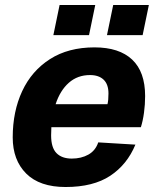

<svg xmlns="http://www.w3.org/2000/svg" viewBox="-20 -738 631 770"><path d="M243 12Q139 12 85 -42Q31 -96 31 -187Q31 -291 69 -372.5Q107 -454 180.5 -501Q254 -548 359 -548Q458 -548 510 -499Q562 -450 562 -353Q562 -319 557.5 -286Q553 -253 545 -228H186Q185 -212 185 -195Q185 -146 206.5 -124Q228 -102 268 -102Q306 -102 334.5 -118Q363 -134 374 -167L523 -158Q490 -78 422 -33Q354 12 243 12ZM341 -437Q291 -437 256 -406Q221 -375 203 -320H411Q413 -328 414 -338.5Q415 -349 415 -363Q415 -400 395.5 -418.5Q376 -437 341 -437ZM194 -597 219 -718H362L337 -597ZM409 -597 434 -718H577L552 -597Z"/></svg>

Font: Geist
Style: Bold Italic
Weight: 700
Italic angle: -12°
Designer: Basement.studio, Andrés Briganti, Mateo Zaragoza
Foundry: Basement.studio, Vercel, Andrés Briganti, Guido Ferreyra, Mateo Zaragoza
Version: Version 1.500; ttfautohint (v1.8.4.7-5d5b)